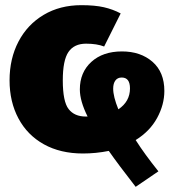

<svg xmlns="http://www.w3.org/2000/svg" viewBox="-20 -574 673 743"><path d="M505 -32Q540 23 593 89L505 149Q438 63 401 10Q351 20 301 20Q214 20 150 -15.5Q86 -51 51.5 -115.5Q17 -180 17 -263Q17 -347 51.5 -413Q86 -479 149 -516.5Q212 -554 295 -554Q347 -554 382 -546Q417 -538 447 -522L383 -394Q355 -405 313 -405Q267 -405 245 -373Q223 -341 223 -263Q223 -181 245.5 -152Q268 -123 312 -123H319Q289 -183 289 -228Q289 -294 333.5 -334.5Q378 -375 452 -375Q524 -375 570 -335Q616 -295 616 -222Q616 -169 588 -117.5Q560 -66 505 -32ZM438 -151Q483 -181 483 -232Q483 -274 451 -274Q435 -274 426.5 -262.5Q418 -251 418 -231Q418 -200 438 -151Z"/></svg>

Font: FiraGO Heavy
Style: Regular
Weight: 900
Designer: bBox Type
Foundry: bBox Type GmbH
Version: Version 1.001